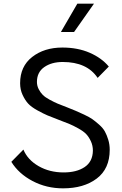

<svg xmlns="http://www.w3.org/2000/svg" viewBox="-20 -1020 669 1050"><path d="M313 -845H385L494 -1000H403ZM325 10C400.3 10 461.7 -7.8 509 -43.5C556.3 -79.2 580 -131.7 580 -201C580 -220.3 577.3 -238.7 572 -256C566.7 -273.3 560.5 -288.3 553.5 -301C546.5 -313.7 536 -326.2 522 -338.5C508 -350.8 495.8 -360.7 485.5 -368C475.2 -375.3 460.2 -383.7 440.5 -393C420.8 -402.3 405.7 -409.2 395 -413.5L347 -433C325.7 -441 308.7 -447.7 296 -453C283.3 -458.3 268.7 -465.5 252 -474.5C235.3 -483.5 222.7 -492.3 214 -501C205.3 -509.7 197.8 -520.2 191.5 -532.5C185.2 -544.8 182 -558 182 -572C182 -607.3 195.3 -634.3 222 -653C248.7 -671.7 282.3 -681 323 -681C411.7 -681 475.3 -652 514 -594L575 -656C549 -687.3 514.2 -712.5 470.5 -731.5C426.8 -750.5 377 -760 321 -760C255 -760 200 -742.8 156 -708.5C112 -674.2 90 -626.3 90 -565C90 -541.7 94.5 -520.3 103.5 -501C112.5 -481.7 122.7 -465.8 134 -453.5C145.3 -441.2 162.2 -428.8 184.5 -416.5C206.8 -404.2 225.2 -395 239.5 -389C253.8 -383 275 -374.7 303 -364C327.7 -354.7 346.5 -347.3 359.5 -342C372.5 -336.7 388.7 -328.7 408 -318C427.3 -307.3 441.8 -296.8 451.5 -286.5C461.2 -276.2 469.7 -263.2 477 -247.5C484.3 -231.8 488 -214.7 488 -196C487.3 -156 472.3 -126.2 443 -106.5C413.7 -86.8 375.3 -77 328 -77C276.7 -77 231 -88.5 191 -111.5C151 -134.5 123.3 -164.7 108 -202L42 -135C68.7 -91.7 107.3 -56.7 158 -30C208.7 -3.3 264.3 10 325 10Z"/></svg>

Font: Orkney
Style: Regular
Weight: 400
Designer: Samuel Oakes and Alfredo Marco Pradil
Foundry: Alfredo Marco Pradil
Version: 1.0; ttfautohint (v1.5)